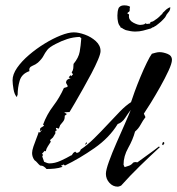

<svg xmlns="http://www.w3.org/2000/svg" viewBox="-20 -608 663 718"><path d="M420 90Q402 90 389 75.5Q376 61 376 42Q376 28 387.5 -4Q399 -36 415.5 -73.5Q432 -111 447 -145Q462 -179 469 -197Q459 -184 448 -167Q437 -150 420 -144Q389 -93 333 -54Q277 -15 223 11L217 7L213 10L208 11L214 16Q199 21 184 22.5Q169 24 154 24Q150 19 144 15Q138 11 130 11Q124 6 119.5 0.5Q115 -5 109 -9Q100 -21 100 -36Q100 -45 105 -60Q110 -75 116 -90Q122 -105 125 -115L129 -112L135 -120V-123L130 -117L129 -119L131 -129L145 -138L141 -142Q155 -180 179 -211.5Q203 -243 219 -279L232 -283L233 -287L227 -298Q227 -306 232 -310Q237 -314 244 -315L238 -318L237 -319L244 -327L246 -323L253 -330L248 -337Q253 -344 254 -352.5Q255 -361 255 -369Q274 -392 278 -414.5Q282 -437 284 -465L278 -470Q253 -469 231.5 -462Q210 -455 189 -444Q165 -432 156.5 -421Q148 -410 142.5 -399Q137 -388 122 -374Q114 -367 100.5 -361.5Q87 -356 90 -342Q61 -332 53.5 -306Q46 -280 46 -254Q45 -253 44.5 -250Q44 -247 43 -245Q34 -254 30.5 -274.5Q27 -295 27 -308Q27 -330 44 -354.5Q61 -379 88.5 -402.5Q116 -426 147 -445Q178 -464 207 -475.5Q236 -487 256 -487Q274 -487 297.5 -478.5Q321 -470 338.5 -454Q356 -438 356 -417Q356 -407 346.5 -384.5Q337 -362 322 -333.5Q307 -305 290.5 -276Q274 -247 260.5 -223.5Q247 -200 240 -189L220 -188L229 -182L232 -183L222 -175V-171Q222 -161 216 -153.5Q210 -146 205 -140L200 -127L190 -130L189 -126L193 -121L187 -118V-109L178 -94L167 -84L170 -78Q165 -70 159 -61Q153 -52 151 -42L147 -44L137 -33L141 -29L138 -23L145 -3Q150 -1 155 1Q160 3 165 3Q185 3 207 -7Q229 -17 246 -27H248L254 -36L261 -41L267 -36Q279 -38 282 -49Q306 -65 331.5 -90Q357 -115 381.5 -141.5Q406 -168 428.5 -191Q451 -214 470 -226Q474 -239 483.5 -265Q493 -291 505 -320Q517 -349 529 -373.5Q541 -398 548 -407Q555 -409 562.5 -411Q570 -413 577 -413Q590 -413 606.5 -406.5Q623 -400 623 -384Q623 -371 610 -343Q597 -315 579 -283Q561 -251 544 -223.5Q527 -196 518 -183L524 -170Q514 -157 506 -142Q498 -127 485 -116Q477 -86 459.5 -55Q442 -24 442 8L446 17Q454 15 463 11.5Q472 8 478 0L485 -2L494 -1Q514 -16 534.5 -30.5Q555 -45 574 -60L578 -58Q541 -24 504 12Q467 48 433 86Q431 87 427 88.5Q423 90 420 90ZM590 -65 586 -68 589 -76 592 -77 595 -73ZM298 -67V-68L303 -76L305 -74L304 -70ZM452 -495Q451 -496 450.5 -495.5Q450 -495 449 -496Q448 -496 447 -497Q446 -498 445 -498L439 -501L436 -504Q435 -505 434.5 -504Q434 -503 432 -504L429 -510Q423 -516 421 -528Q420 -532 419.5 -537.5Q419 -543 419 -550Q419 -557 420 -564Q421 -571 423 -576Q423 -578 426 -581Q432 -588 445 -588Q454 -588 461 -585.5Q468 -583 466 -581Q465 -579 465 -576.5Q465 -574 465 -569Q465 -565 461 -563Q457 -561 457 -559Q456 -556 458.5 -556Q461 -556 462 -554Q463 -553 462.5 -551Q462 -549 462 -547Q462 -532 479 -523Q496 -514 506 -515Q508 -515 514.5 -516Q521 -517 523 -520Q525 -522 526 -520Q527 -518 528 -519Q534 -518 534 -518.5Q534 -519 537 -520Q539 -520 539.5 -519.5Q540 -519 541 -520Q542 -521 542 -523Q541 -526 552 -528Q560 -533 567.5 -538.5Q575 -544 583 -553L586 -555Q587 -557 588.5 -559.5Q590 -562 592 -563Q602 -574 609.5 -578Q617 -582 617 -580Q616 -576 616 -574Q616 -572 615 -571Q614 -567 612 -565Q610 -563 608 -560Q602 -553 600.5 -548.5Q599 -544 591 -536L582 -527Q579 -524 573 -519.5Q567 -515 566 -514L562 -511Q561 -510 559.5 -510Q558 -510 557 -508Q556 -506 554 -506.5Q552 -507 550 -505Q549 -504 548 -504Q547 -504 545 -502Q544 -501 542 -501Q529 -497 515 -493.5Q501 -490 486 -490Q477 -490 468.5 -491.5Q460 -493 452 -495Z"/></svg>

Font: Kolker Brush
Style: Regular
Weight: 400
Designer: Robert E. Leuschke
Foundry: Robert E. Leuschke
Version: Version 1.010; ttfautohint (v1.8.3)